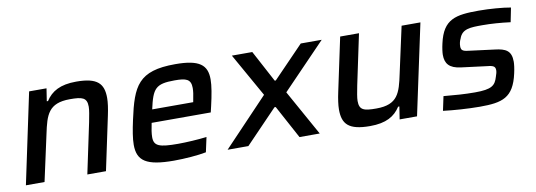

<svg xmlns="http://www.w3.org/2000/svg" viewBox="-47 -787 2975 1065"><g transform="rotate(-10 1440.5 -255.0)"><path d="M139 -510 31 0H136L193 -261C215 -365 233 -428 354 -428C423 -428 450 -421 450 -369C450 -350 444 -320 437 -284L377 0H482L546 -302C554 -339 559 -374 559 -399C559 -480 525 -518 405 -518C315 -518 265 -489 233 -439H226L237 -510Z M864 8C925 8 1001 2 1046 -7L1064 -90C1016 -84 948 -80 903 -80C797 -80 767 -91 767 -141C767 -161 771 -187 778 -220H1111L1119 -254C1133 -314 1142 -365 1142 -401C1142 -482 1100 -518 963 -518C755 -518 719 -439 679 -254C667 -199 659 -153 659 -117C659 -27 708 8 864 8ZM1025 -293H794C819 -407 837 -430 944 -430C1008 -430 1036 -422 1036 -371C1036 -354 1033 -332 1027 -304Z M1419 -265 1167 0H1284L1464 -187H1471L1572 0H1686L1543 -257L1787 -510H1669L1497 -332H1491L1396 -510H1281Z M1969 8C2059 8 2108 -21 2140 -71H2147L2136 0H2234L2343 -510H2237L2180 -249C2158 -145 2141 -82 2020 -82C1950 -82 1924 -89 1924 -141C1924 -160 1930 -190 1937 -226L1997 -510H1891L1827 -209C1819 -172 1814 -137 1814 -112C1814 -30 1848 8 1969 8Z M2587 8C2714 8 2777 -9 2806 -141C2812 -167 2815 -192 2815 -206C2815 -268 2783 -283 2724 -290L2591 -307C2551 -311 2537 -315 2537 -340C2537 -357 2541 -371 2547 -383C2564 -434 2610 -435 2678 -435C2728 -435 2782 -431 2836 -424L2852 -504C2809 -512 2733 -518 2673 -518C2543 -518 2472 -506 2443 -374C2437 -349 2434 -323 2434 -311C2434 -262 2456 -233 2521 -225L2655 -208C2695 -204 2711 -201 2711 -176C2711 -166 2708 -155 2703 -141C2689 -93 2669 -75 2574 -75C2516 -75 2464 -79 2398 -85L2381 -5C2436 2 2522 8 2587 8Z"/></g></svg>

Font: Saira UNSAM Medium Italic
Style: Regular
Weight: 500
Italic angle: -12°
Designer: Hector Gatti with collaboration of the Omnibus-Type team
Foundry: Omnibus-Type
Version: Version 0.072;PS 000.072;hotconv 1.0.88;makeotf.lib2.5.64775